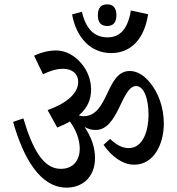

<svg xmlns="http://www.w3.org/2000/svg" viewBox="-20 -859 810 879"><path d="M471 -740C495 -740 513 -753 513 -789C513 -826 495 -839 471 -839C445 -839 428 -826 428 -789C428 -753 445 -740 471 -740ZM489 -616C579 -616 641 -680 658 -794L579 -811C566 -728 530 -688 473 -688C410 -688 373 -728 355 -805L310 -793C330 -683 398 -616 489 -616ZM285 0C360 0 415 -51 415 -135C415 -185 398 -232 367 -278C382 -269 398 -264 418 -264C523 -264 536 -465 603 -465C639 -465 660 -408 660 -333C660 -267 638 -181 569 -181C538 -181 512 -197 484 -223L454 -196C489 -145 540 -105 594 -105C687 -105 730 -203 730 -293C730 -367 705 -433 669 -478C642 -512 610 -534 574 -534C464 -534 479 -327 362 -327C355 -327 348 -328 341 -331C380 -364 397 -402 397 -449C397 -494 380 -536 353 -568C321 -606 280 -628 237 -628C205 -628 170 -620 136 -604L177 -519C207 -534 239 -544 268 -544C311 -544 338 -521 338 -484C338 -437 295 -390 198 -355L242 -275C264 -284 284 -293 300 -303C328 -264 345 -221 345 -178C345 -127 317 -86 258 -86C177 -86 128 -179 87 -317L40 -301C87 -135 164 0 285 0Z"/></svg>

Font: Noto Serif Devanagari Condensed Medium
Style: Regular
Weight: 500
Width: 3
Designer: Universal Thirst, Indian Type Foundry and the Monotype Design Team
Foundry: Monotype Imaging Inc.
Version: Version 2.004